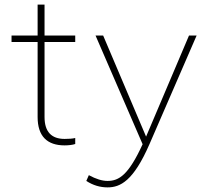

<svg xmlns="http://www.w3.org/2000/svg" viewBox="-20 -624 914 832"><path d="M260 6C276 6 295 4 306 0V-26C295 -23 276 -22 260 -22C204 -22 173 -52 173 -117V-442H306V-470H173V-604H143V-470H30V-442H143V-117C143 -33 185 6 260 6Z M446 188C501 188 558 161 628 0L832 -470H799L613 -32L427 -470H394L598 1C537 134 496 160 446 160C423 160 396 152 365 135L354 160C383 179 414 188 446 188Z"/></svg>

Font: Gantari Thin
Style: Regular
Weight: 250
Designer: Anugrah Pasau
Foundry: Lafontype
Version: Version 1.000